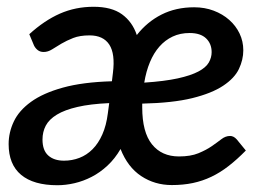

<svg xmlns="http://www.w3.org/2000/svg" viewBox="-20 -539 786 567"><path d="M302.5 -234.5Q246.5 -232 208.8 -223.2Q171 -214.5 148 -200.5Q125 -186.5 115.2 -168Q105.5 -149.5 105.5 -127Q105.5 -95 122.5 -79.8Q139.5 -64.5 169 -64.5Q193 -64.5 214.5 -72.8Q236 -81 253.2 -98.2Q270.5 -115.5 282.2 -142Q294 -168.5 298.5 -204.5ZM540 -441.5Q512 -441.5 489.8 -431Q467.5 -420.5 450.8 -401.5Q434 -382.5 422.8 -355.5Q411.5 -328.5 406 -295Q466 -299 504.8 -307.5Q543.5 -316 565.8 -327.8Q588 -339.5 596.5 -354.2Q605 -369 605 -385Q605 -410 588.5 -425.8Q572 -441.5 540 -441.5ZM706 -94.5Q680 -68 655.2 -48.8Q630.5 -29.5 604.2 -17Q578 -4.5 549.5 1.5Q521 7.5 487.5 7.5Q437 7.5 397 -19Q357 -45.5 336 -99Q319.5 -70.5 297.5 -50Q275.5 -29.5 250.8 -16.8Q226 -4 200 2Q174 8 149.5 8Q79 8 42.2 -22.8Q5.5 -53.5 5.5 -113.5Q5.5 -148 20.8 -180.2Q36 -212.5 71.5 -238.2Q107 -264 165.5 -280.2Q224 -296.5 310.5 -299L313.5 -324Q320.5 -380 302.8 -407.2Q285 -434.5 244.5 -434.5Q216 -434.5 196.2 -426.8Q176.5 -419 161.2 -410Q146 -401 133.8 -393.2Q121.5 -385.5 109 -385.5Q98.5 -385.5 91.5 -391Q84.5 -396.5 80.5 -404.5L66.5 -438Q111 -478.5 157 -498.8Q203 -519 256.5 -519Q309.5 -519 340.2 -496.8Q371 -474.5 384 -435.5Q414.5 -474.5 457 -496Q499.5 -517.5 553.5 -517.5Q584.5 -517.5 611 -507.5Q637.5 -497.5 657 -480.2Q676.5 -463 687.5 -440Q698.5 -417 698.5 -390.5Q698.5 -362.5 685.5 -335.2Q672.5 -308 639 -285.8Q605.5 -263.5 547.8 -249.2Q490 -235 400 -233V-222Q400 -148.5 428.8 -112.8Q457.5 -77 508.5 -77Q543 -77 566 -86.5Q589 -96 605.2 -107.2Q621.5 -118.5 633.8 -128Q646 -137.5 659.5 -137.5Q670 -137.5 679 -127.5Z"/></svg>

Font: Lato SemiBold
Style: Italic
Weight: 600
Italic angle: -7°
Designer: Lukasz Dziedzic with Adam Twardoch and Botio Nikoltchev
Foundry: tyPoland Lukasz Dziedzic
Version: Version 2.015; 2015-08-06; http://www.latofonts.com/